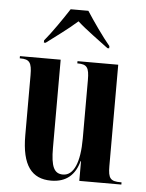

<svg xmlns="http://www.w3.org/2000/svg" viewBox="-54 -810 657 864"><g transform="rotate(5 274.0 -378.0)"><path d="M123 -616V-606H131C170 -636 228 -677 270 -715C312 -677 371 -636 410 -606H418V-616C386 -654 339 -721 310 -766H230C201 -721 155 -654 123 -616ZM209 10C279 10 318 -28 334 -89H336V0H526V-10H522C476 -10 465 -22 465 -78V-536H281V-526H283C325 -526 335 -512 335 -455V-192C335 -84 309 -22 260 -22C220 -22 205 -53 205 -138V-536H21V-526H24C65 -526 76 -512 76 -455V-183C76 -47 122 10 209 10Z"/></g></svg>

Font: Noto Serif Display ExtraCondensed
Style: Bold
Weight: 700
Width: 2
Designer: Monotype Design Team
Foundry: Monotype Imaging Inc.
Version: Version 2.009